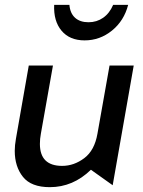

<svg xmlns="http://www.w3.org/2000/svg" viewBox="-20 -764 591 794"><path d="M41 -140Q41 -75 75 -32.5Q109 10 186 10Q282 10 356 -62L446 2L533 -493H433L383 -211Q371 -142 328.5 -110Q286 -78 237 -78Q145 -78 145 -169Q145 -190 149 -211L199 -493H99L46 -191Q41 -163 41 -140ZM346 -672Q311 -672 290.5 -690.5Q270 -709 267 -744H204Q201 -677 234.5 -637Q268 -597 330 -597Q393 -597 443 -637.5Q493 -678 510 -744H448Q433 -709 406.5 -690.5Q380 -672 346 -672Z"/></svg>

Font: Geom
Style: Italic
Weight: 400
Italic angle: -10°
Version: Version 1.102